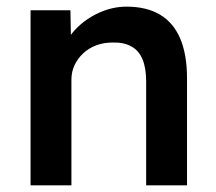

<svg xmlns="http://www.w3.org/2000/svg" viewBox="-20 -558 649 578"><path d="M72 -527H192L194 -419L171 -407Q181 -443 210 -472.5Q239 -502 279 -520Q319 -538 361 -538Q421 -538 461.5 -514Q502 -490 522.5 -442Q543 -394 543 -322V0H420V-313Q420 -353 409 -379.5Q398 -406 375 -418.5Q352 -431 319 -430Q292 -430 269.5 -421.5Q247 -413 230.5 -397.5Q214 -382 204.5 -362Q195 -342 195 -318V0H134Q116 0 100.5 0Q85 0 72 0Z"/></svg>

Font: Mach Medium
Style: Regular
Weight: 500
Version: Version 1.002